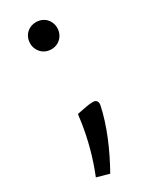

<svg xmlns="http://www.w3.org/2000/svg" viewBox="-170 -512 578 724"><g transform="rotate(-30 119.0 -150.5)"><path d="M179 -75C182 -90 175 -100 161 -100C139 -100 123 -95 89 -89C87 -78 86 -64 84 -52C74 13 56 83 28 152L82 167C125 91 163 3 179 -75ZM184 -409C184 -443 159 -468 125 -468C91 -468 66 -443 66 -409C66 -376 91 -350 125 -350C159 -350 184 -376 184 -409Z"/></g></svg>

Font: Repo
Style: Regular
Weight: 400
Designer: Stefan Peev
Foundry: Context Ltd
Version: Version 0.000